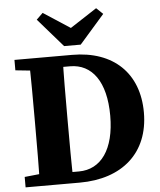

<svg xmlns="http://www.w3.org/2000/svg" viewBox="-59 -936 823 986"><g transform="rotate(-5 352.5 -442.5)"><path d="M32.7 0H193.7V-68.7H177.9L32.7 -53.7V0ZM106.7 0H280.6C277.6 -103 277.6 -207 277.6 -314.1V-347C277.6 -452 277.6 -556 280.6 -657H106.7C109.7 -554 109.7 -450 109.7 -347V-313.3C109.7 -205 109.7 -101 106.7 0ZM193.7 0H312.1C530.6 0 671.4 -121.6 671.4 -330.4C671.4 -532.5 543 -657 329.9 -657H193.7V-599.5H314.3C427 -599.5 497.8 -505 497.8 -328.9C497.8 -155.6 427 -57.5 312.6 -57.5H193.7V0ZM32.7 -603.3 177.9 -588.3H193.7V-657H32.7V-603.3ZM197.9 -885 164.8 -852.8 293 -705.5H378.5L507.4 -852.8L473.5 -885L292.3 -766.9H379.2L197.9 -885Z"/></g></svg>

Font: Source Serif Variable
Style: Regular
Weight: 389
Designer: Frank Grießhammer
Foundry: Adobe Systems Incorporated
Version: Version 3.001;hotconv 1.0.111;makeotfexe 2.5.65597